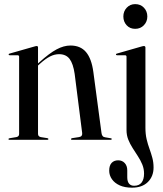

<svg xmlns="http://www.w3.org/2000/svg" viewBox="-20 -662 772 909"><path d="M160 -437.5V-28.5Q160 -22 163.2 -18.2Q166.5 -14.5 172.5 -13L203.5 -8Q209 -7.5 209 -3.5Q209 0 204 0H24.5Q23 0 21.5 -1Q20 -2 20 -3.5Q20 -5 21.2 -6Q22.5 -7 25 -7.5L58 -13Q64.5 -14.5 67.5 -18.2Q70.5 -22 70.5 -27.5V-393.5Q70.5 -396.5 69 -398.2Q67.5 -400 64 -400.5H25.5Q23 -400.5 22 -401.5Q21 -402.5 21 -404Q21 -406 22.2 -407Q23.5 -408 26 -408.5L143.5 -442Q148 -443.5 150.2 -443.8Q152.5 -444 154 -444Q157 -444 158.5 -442.2Q160 -440.5 160 -437.5ZM152.5 -345 147.5 -350.5 165 -366Q213.5 -410 247.8 -428.2Q282 -446.5 313.5 -446.5Q361 -446.5 387.2 -415.5Q413.5 -384.5 422 -321L460.5 -32.5Q461.5 -24 465.5 -18.5Q469.5 -13 477.5 -12L504 -7.5Q507 -7.5 508 -6.2Q509 -5 509 -3.5Q509 -2 507.8 -1Q506.5 0 504 0H321.5Q316 0 316 -3.5Q316 -6.5 322 -8L354.5 -13Q363.5 -14.5 366.8 -19.8Q370 -25 369 -32.5L333.5 -312Q326.5 -360.5 309.5 -383Q292.5 -405.5 259.5 -405.5Q238 -405.5 216.5 -394.5Q195 -383.5 169.5 -360.5ZM668.5 -57.5Q668.5 -27 674.2 -2.8Q680 21.5 687.8 42.8Q695.5 64 701.2 85.2Q707 106.5 707 131Q707 173 680 199.8Q653 226.5 605 226.5Q571 226.5 547 215.8Q523 205 510 186.5Q497 168 497 146Q497 121.5 508.5 109.2Q520 97 539.5 97Q558.5 97 570.5 110Q582.5 123 582.5 144.5V177Q582.5 197.5 591 207.5Q599.5 217.5 615 217.5Q638.5 217.5 650.2 202.5Q662 187.5 662 160Q662 137.5 653.8 117.2Q645.5 97 633 77.8Q620.5 58.5 608 39Q595.5 19.5 587.2 -1.2Q579 -22 579 -46V-393.5Q579 -397 577.2 -398.5Q575.5 -400 572.5 -400.5H534Q531.5 -400.5 530.2 -401.5Q529 -402.5 529 -404Q529 -406 530.2 -407Q531.5 -408 534 -408.5L650.5 -442Q655.5 -443.5 657.8 -443.8Q660 -444 662.5 -444Q665 -444 666.8 -442Q668.5 -440 668.5 -437ZM620 -525.5Q595 -525.5 579.5 -542.5Q564 -559.5 564 -584Q564 -608.5 580 -625.5Q596 -642.5 620 -642.5Q645.5 -642.5 661.5 -625.5Q677.5 -608.5 677.5 -584Q677.5 -559.5 661.2 -542.5Q645 -525.5 620 -525.5Z"/></svg>

Font: Fraunces 96pt
Style: Regular
Weight: 400
Version: Version 1.000;[b76b70a41]